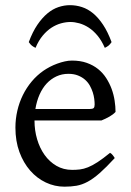

<svg xmlns="http://www.w3.org/2000/svg" viewBox="-20 -701 502 736"><path d="M242.2 -418Q217.3 -418 196.3 -408.2Q175.3 -398.4 158.9 -380.9Q142.6 -363.3 131.6 -338.4Q120.6 -313.5 115.7 -283.2H324.2Q335.4 -283.2 339.1 -286.9Q342.8 -290.5 342.8 -300.8Q342.8 -309.6 341.3 -321.8Q339.8 -334 335.7 -346.9Q331.5 -359.9 324.5 -372.6Q317.4 -385.3 306.2 -395.3Q294.9 -405.3 279.1 -411.6Q263.2 -418 242.2 -418ZM422.9 -272Q414.1 -262.2 399.4 -253.9Q384.8 -245.6 369.1 -239.3H112.3V-237.8Q112.3 -201.2 122.3 -167.2Q132.3 -133.3 150.9 -107.2Q169.4 -81.1 196.3 -65.4Q223.1 -49.8 256.8 -49.8Q272 -49.8 286.4 -51.5Q300.8 -53.2 317.4 -59.8Q334 -66.4 354.2 -79.6Q374.5 -92.8 401.9 -115.2Q408.2 -111.8 412.8 -105.5Q417.5 -99.1 419.9 -95.2Q387.2 -59.6 362.5 -37.8Q337.9 -16.1 316.2 -4.4Q294.4 7.3 273.2 11Q252 14.6 227.1 14.6Q189.5 14.6 155.5 -1.5Q121.6 -17.6 95.7 -47.1Q69.8 -76.7 54.4 -118.4Q39.1 -160.2 39.1 -211.9Q39.1 -244.6 46.4 -276.4Q53.7 -308.1 67.6 -336.4Q81.5 -364.7 101.6 -388.7Q121.6 -412.6 147 -430.2Q157.7 -437.5 171.1 -444.6Q184.6 -451.7 199.2 -457Q213.9 -462.4 228.3 -465.6Q242.7 -468.8 255.9 -468.8Q288.1 -468.8 312.7 -460Q337.4 -451.2 356 -436.3Q374.5 -421.4 387.2 -401.6Q399.9 -381.8 408 -359.9Q416 -337.9 419.4 -315.2Q422.9 -292.5 422.9 -272ZM90.3 -539.6Q105 -579.1 123.3 -606Q141.6 -632.8 161.9 -649.7Q182.1 -666.5 204.1 -673.8Q226.1 -681.2 248 -681.2Q272 -681.2 294.4 -673.8Q316.9 -666.5 337.2 -649.7Q357.4 -632.8 375.2 -606Q393.1 -579.1 407.7 -539.6Q401.9 -530.8 396 -526.1Q390.1 -521.5 381.8 -517.6Q369.6 -545.4 353.8 -564.5Q337.9 -583.5 320.3 -595Q302.7 -606.4 284.4 -611.6Q266.1 -616.7 250 -616.7Q232.9 -616.7 214.1 -611.6Q195.3 -606.4 177.5 -595Q159.7 -583.5 143.8 -564.5Q127.9 -545.4 116.2 -517.6Q107.9 -521.5 102.1 -526.1Q96.2 -530.8 90.3 -539.6Z"/></svg>

Font: Akkhara
Style: Regular
Weight: 400
Designer: J. Victor Gaultney
Version: Version 1.00 June 13, 2006, initial release